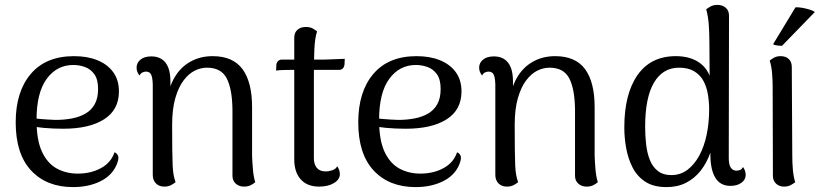

<svg xmlns="http://www.w3.org/2000/svg" viewBox="-20 -750 3343 783"><path d="M278 13Q170 13 107 -54.5Q44 -122 44 -251Q44 -376 105.5 -448.5Q167 -521 282 -521Q336 -521 377 -504.5Q418 -488 441.5 -456Q465 -424 465 -377Q465 -302 404.5 -263.5Q344 -225 238 -225Q196 -225 158 -228.5Q120 -232 81 -240L83 -273Q108 -268 141.5 -265Q175 -262 207 -261Q242 -261 273.5 -267Q305 -273 329 -287Q353 -301 366.5 -325.5Q380 -350 380 -387Q380 -426 365 -447Q350 -468 327 -476.5Q304 -485 279 -485Q212 -485 170.5 -428.5Q129 -372 129 -261Q129 -178 151.5 -130.5Q174 -83 212 -62.5Q250 -42 297 -42Q351 -42 392 -64.5Q433 -87 447 -129Q457 -125 461.5 -114.5Q466 -104 456 -79Q437 -34 389 -10.5Q341 13 278 13Z M650 11Q629 11 616 -2Q603 -15 603 -37V-406Q602 -435 596 -446.5Q590 -458 575 -458Q570 -458 562 -455Q554 -452 549 -442Q537 -457 537 -474Q537 -494 553 -507Q569 -520 597 -520Q635 -520 655 -494.5Q675 -469 675 -417V-347L660 -329Q666 -389 690.5 -432Q715 -475 755.5 -498Q796 -521 847 -521Q930 -521 969 -468Q1008 -415 1008 -313V-114Q1009 -88 1011.5 -58.5Q1014 -29 1021 -7Q1013 0 1002 5.5Q991 11 975 11Q955 11 941.5 -1Q928 -13 928 -33V-303Q927 -387 904.5 -430.5Q882 -474 824 -474Q799 -474 774.5 -462Q750 -450 729 -422.5Q708 -395 695 -350Q682 -305 682 -241Q682 -181 682.5 -142Q683 -103 684 -78Q685 -53 688 -37Q691 -21 696 -7Q690 -2 678.5 4.5Q667 11 650 11Z M1281 11Q1233 11 1206.5 -18.5Q1180 -48 1180 -100V-596Q1180 -617 1193 -628.5Q1206 -640 1227 -640Q1245 -640 1256 -633.5Q1267 -627 1273 -622Q1264 -594 1262 -549Q1260 -504 1260 -427V-105Q1260 -80 1272 -65.5Q1284 -51 1308 -51Q1322 -51 1336 -56Q1350 -61 1355 -72Q1361 -64 1363.5 -55.5Q1366 -47 1366 -40Q1366 -18 1342 -3.5Q1318 11 1281 11ZM1106 -462 1107 -485Q1108 -496 1114.5 -501.5Q1121 -507 1129 -507H1301Q1305 -507 1317 -507.5Q1329 -508 1343.5 -508.5Q1358 -509 1370 -509.5Q1382 -510 1386 -510L1385 -488Q1384 -477 1378 -471Q1372 -465 1363 -465H1166Q1156 -465 1136 -464.5Q1116 -464 1106 -462Z M1675 13Q1567 13 1504 -54.5Q1441 -122 1441 -251Q1441 -376 1502.5 -448.5Q1564 -521 1679 -521Q1733 -521 1774 -504.5Q1815 -488 1838.5 -456Q1862 -424 1862 -377Q1862 -302 1801.5 -263.5Q1741 -225 1635 -225Q1593 -225 1555 -228.5Q1517 -232 1478 -240L1480 -273Q1505 -268 1538.5 -265Q1572 -262 1604 -261Q1639 -261 1670.5 -267Q1702 -273 1726 -287Q1750 -301 1763.5 -325.5Q1777 -350 1777 -387Q1777 -426 1762 -447Q1747 -468 1724 -476.5Q1701 -485 1676 -485Q1609 -485 1567.5 -428.5Q1526 -372 1526 -261Q1526 -178 1548.5 -130.5Q1571 -83 1609 -62.5Q1647 -42 1694 -42Q1748 -42 1789 -64.5Q1830 -87 1844 -129Q1854 -125 1858.5 -114.5Q1863 -104 1853 -79Q1834 -34 1786 -10.5Q1738 13 1675 13Z M2047 11Q2026 11 2013 -2Q2000 -15 2000 -37V-406Q1999 -435 1993 -446.5Q1987 -458 1972 -458Q1967 -458 1959 -455Q1951 -452 1946 -442Q1934 -457 1934 -474Q1934 -494 1950 -507Q1966 -520 1994 -520Q2032 -520 2052 -494.5Q2072 -469 2072 -417V-347L2057 -329Q2063 -389 2087.5 -432Q2112 -475 2152.5 -498Q2193 -521 2244 -521Q2327 -521 2366 -468Q2405 -415 2405 -313V-114Q2406 -88 2408.5 -58.5Q2411 -29 2418 -7Q2410 0 2399 5.5Q2388 11 2372 11Q2352 11 2338.5 -1Q2325 -13 2325 -33V-303Q2324 -387 2301.5 -430.5Q2279 -474 2221 -474Q2196 -474 2171.5 -462Q2147 -450 2126 -422.5Q2105 -395 2092 -350Q2079 -305 2079 -241Q2079 -181 2079.5 -142Q2080 -103 2081 -78Q2082 -53 2085 -37Q2088 -21 2093 -7Q2087 -2 2075.5 4.5Q2064 11 2047 11Z M2698 13Q2645 13 2611.5 -9Q2578 -31 2559.5 -67.5Q2541 -104 2533.5 -146.5Q2526 -189 2526 -230Q2526 -367 2580 -444Q2634 -521 2736 -521Q2788 -521 2823.5 -500Q2859 -479 2874 -441L2873 -575Q2873 -613 2870.5 -648.5Q2868 -684 2860 -712Q2866 -717 2877.5 -723.5Q2889 -730 2906 -730Q2926 -730 2939.5 -718.5Q2953 -707 2953 -686L2952 -105Q2952 -78 2960.5 -66Q2969 -54 2983 -54Q2989 -54 2997 -56.5Q3005 -59 3010 -69Q3016 -61 3018.5 -52.5Q3021 -44 3021 -37Q3021 -17 3003.5 -4.5Q2986 8 2959 8Q2917 8 2897 -25.5Q2877 -59 2877 -120V-209L2899 -220Q2892 -170 2877 -127.5Q2862 -85 2837 -53.5Q2812 -22 2777.5 -4.5Q2743 13 2698 13ZM2718 -36Q2755 -36 2783.5 -57.5Q2812 -79 2832 -116Q2852 -153 2862 -201.5Q2872 -250 2872 -304Q2872 -334 2867 -364.5Q2862 -395 2849 -419.5Q2836 -444 2811.5 -459Q2787 -474 2749 -474Q2683 -474 2647 -413Q2611 -352 2611 -233Q2611 -196 2615 -161Q2619 -126 2630 -98Q2641 -70 2662.5 -53Q2684 -36 2718 -36Z M3211 -114Q3211 -85 3213.5 -57Q3216 -29 3223 -7Q3217 -2 3205.5 4.5Q3194 11 3177 11Q3158 11 3145 -1Q3132 -13 3132 -33L3131 -396Q3131 -425 3128.5 -453Q3126 -481 3119 -503Q3125 -508 3136 -514.5Q3147 -521 3164 -521Q3184 -521 3196.5 -509.5Q3209 -498 3209 -477ZM3303 -701 3169 -563Q3161 -563 3149 -564.5Q3137 -566 3133 -570L3224 -720Q3236 -721 3252.5 -718Q3269 -715 3283 -710.5Q3297 -706 3303 -701Z"/></svg>

Font: Arima
Style: Regular
Weight: 400
Designer: Joana Correia and Natanael Gama
Foundry: NDISCOVER
Version: Version 1.101;gftools[0.9.23]